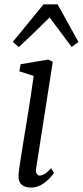

<svg xmlns="http://www.w3.org/2000/svg" viewBox="-20 -834 373 864"><path d="M119 10Q102 10 88.8 4.2Q75.5 -1.5 68.8 -14.5Q62 -27.5 63.5 -49Q65 -68 70.8 -104.8Q76.5 -141.5 84.2 -189.5Q92 -237.5 100.8 -290.5Q109.5 -343.5 117.5 -395.8Q125.5 -448 131.5 -492.5L67 -513L73 -545L197 -566L217.5 -556L143 -79Q140 -61 145.2 -52.5Q150.5 -44 157.5 -44Q168.5 -44 180.8 -51.2Q193 -58.5 210 -77L223 -55.5Q218.5 -48.5 204.2 -32.8Q190 -17 168.2 -3.5Q146.5 10 119 10ZM64.5 -622.5 37.5 -645.5 176 -814.5H239L333 -645.5L302.5 -622.5Q278 -656 253 -689Q228 -722 203 -755.5Q169.5 -722 135.5 -689Q101.5 -656 64.5 -622.5Z"/></svg>

Font: Merriweather 7pt Light
Style: Italic
Weight: 300
Italic angle: -7.8°
Designer: Eben Sorkin
Foundry: Eben Sorkin
Version: Version 2.200;gftools[0.9.31]